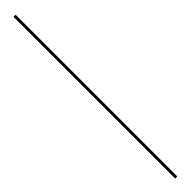

<svg xmlns="http://www.w3.org/2000/svg" viewBox="-353 -683 806 806"><g transform="rotate(-45 50.0 -280.0)"><path d="M52.5 200V-760H40V200Z"/></g></svg>

Font: ZnikomitNo24
Style: Regular
Weight: 500
Designer: gluk
Foundry: gluk
Version: Version 0.55